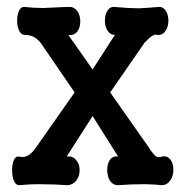

<svg xmlns="http://www.w3.org/2000/svg" viewBox="-20 -543 540 564"><path d="M99.6 -417 199.2 -271.5 82 -104.5Q70.3 -89.8 59.6 -85Q49.8 -80.1 36.1 -83Q26.4 -85 20.5 -72.3Q15.6 -60.5 15.6 -43Q15.6 -24.4 20.5 -12.7Q26.4 1 36.1 1Q68.4 -2 91.8 -2Q107.4 -2 142.6 -1L175.8 1Q193.4 1 204.1 -12.7Q213.9 -25.4 213.9 -43Q213.9 -61.5 204.1 -72.3Q193.4 -85.9 175.8 -83L252 -202.1L327.1 -83Q311.5 -85.9 302.7 -73.2Q294.9 -61.5 294.9 -43.9Q294.9 -25.4 302.7 -12.7Q311.5 1 327.1 1Q365.2 -2 407.2 -2Q441.4 -1 455.1 1Q470.7 1 480.5 -13.7Q489.3 -26.4 489.3 -44.9Q489.3 -63.5 480.5 -74.2Q470.7 -86.9 455.1 -83Q445.3 -79.1 437.5 -84Q432.6 -87.9 420.9 -103.5V-104.5L303.7 -271.5L404.3 -417Q420.9 -434.6 428.7 -438.5Q435.5 -442.4 444.3 -440.4Q458 -439.5 466.8 -453.1Q474.6 -464.8 474.6 -482.4Q474.6 -500 466.8 -511.7Q458 -524.4 444.3 -522.5Q411.1 -519.5 387.7 -518.6Q360.4 -518.6 317.4 -522.5Q303.7 -524.4 295.9 -511.7Q288.1 -500 288.1 -482.4Q288.1 -464.8 295.9 -453.1Q303.7 -440.4 317.4 -440.4L252 -338.9L180.7 -440.4Q196.3 -437.5 207 -450.2Q215.8 -461.9 215.8 -480.5Q215.8 -498 207 -510.7Q196.3 -524.4 180.7 -522.5H171.9Q126 -520.5 107.4 -519.5Q79.1 -519.5 53.7 -522.5Q42 -524.4 36.1 -511.7Q30.3 -500 30.3 -482.4Q30.3 -464.8 36.1 -453.1Q42 -440.4 53.7 -440.4Q67.4 -440.4 79.1 -434.6Q88.9 -429.7 99.6 -417Z"/></svg>

Font: GungsuhChe
Style: Regular
Weight: 400
Monospace: yes
Version: Version 2.21